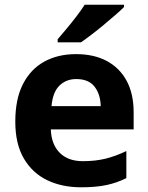

<svg xmlns="http://www.w3.org/2000/svg" viewBox="-20 -786 631 816"><path d="M303 -556Q379 -556 433.5 -527Q488 -498 518 -443Q548 -388 548 -308V-236H196Q198 -173 233.5 -137Q269 -101 332 -101Q385 -101 428 -111.5Q471 -122 517 -144V-29Q477 -9 432.5 0.5Q388 10 325 10Q243 10 180 -20.5Q117 -51 81 -113Q45 -175 45 -269Q45 -365 77.5 -428.5Q110 -492 168 -524Q226 -556 303 -556ZM304 -450Q261 -450 232.5 -422Q204 -394 199 -335H408Q407 -385 382 -417.5Q357 -450 304 -450ZM507 -756Q493 -742 470 -722Q447 -702 420.5 -680Q394 -658 368.5 -638.5Q343 -619 324 -606H225V-619Q241 -638 262.5 -663.5Q284 -689 305 -716.5Q326 -744 340 -766H507Z"/></svg>

Font: Noto Sans Bassa Vah
Style: Regular
Weight: 400
Designer: Monotype Design Team
Foundry: Monotype Imaging Inc.
Version: Version 2.002